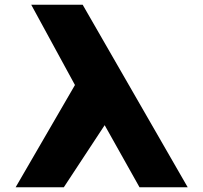

<svg xmlns="http://www.w3.org/2000/svg" viewBox="-20 -793 861 813"><path d="M570.8 0 423.2 -263 250.2 0H46.2L297.4 -433L112.2 -773H330L774.8 0Z"/></svg>

Font: Hussar
Style: BdSuprExt
Weight: 700
Foundry: Cannot Into Space Fonts
Version: Version 2.00